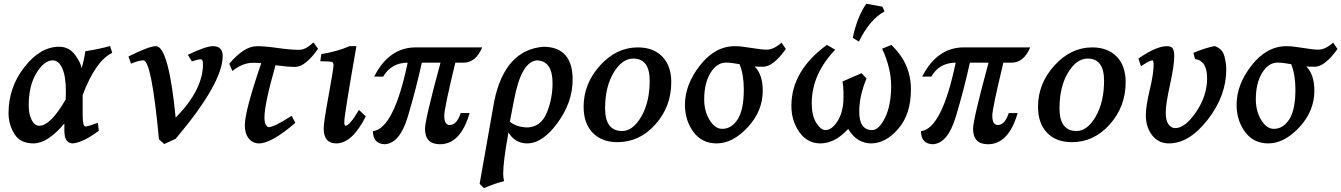

<svg xmlns="http://www.w3.org/2000/svg" viewBox="-20 -729 6979 999"><path d="M184.1 -74.7Q244.1 -75.7 321.8 -211.9L322.8 -253.4Q322.8 -330.6 304.4 -372.8Q286.1 -415 253.4 -415Q209.5 -414.1 169.4 -348.6Q129.4 -283.2 129.4 -181.2Q129.4 -133.8 145 -104.2Q160.6 -74.7 184.1 -74.7ZM358.9 17.1Q314.9 17.1 314.9 -49.3V-86.4Q228 17.1 153.8 17.1Q85 17.1 54.7 -32.5Q24.4 -82 24.4 -140.1Q24.4 -274.4 107.2 -380.1Q189.9 -485.8 287.6 -485.8Q340.8 -485.8 372.1 -441.4Q403.3 -397 404.3 -373Q418.5 -419.4 423.8 -462.4Q491.2 -472.7 552.7 -489.3L564 -454.1Q478 -413.6 410.2 -234.9V-128.4Q410.2 -70.8 424.8 -70.8Q443.8 -72.8 489.3 -89.8L494.1 -48.8Q414.1 11.7 358.9 17.1Z M834.5 20.5 807.1 -4.4Q768.6 -415 726.1 -415Q703.1 -415 661.6 -397.9L648.4 -435.1Q755.9 -488.8 791 -488.8Q857.4 -488.8 894 -116.7Q1036.1 -261.7 1036.1 -394.5Q1036.1 -420.4 1024.4 -420.4Q1009.3 -420.4 978.5 -409.7L957.5 -443.8Q1050.8 -488.8 1087.9 -488.8Q1138.7 -488.8 1138.7 -437.5Q1138.7 -296.9 894.5 -7.3Z M1327.6 17.1Q1294.9 17.1 1274.4 -8.3Q1253.9 -33.7 1253.9 -76.2Q1253.9 -151.9 1339.4 -400.4Q1319.8 -402.3 1295.4 -402.3Q1243.7 -402.3 1189 -359.9L1172.9 -397.5Q1250.5 -488.8 1317.4 -488.8Q1357.9 -488.8 1425.5 -479.2Q1493.2 -469.7 1535.6 -469.7Q1571.8 -469.7 1610.8 -508.8L1634.8 -475.1Q1568.4 -380.9 1516.1 -380.9Q1475.6 -380.9 1413.6 -389.6Q1356 -188 1356 -118.2Q1356 -89.4 1364 -78.4Q1372.1 -67.4 1377.9 -67.4Q1405.8 -67.4 1497.6 -126.5L1516.6 -89.8Q1392.6 17.1 1327.6 17.1Z M1729.5 17.1Q1664.1 17.1 1664.1 -61Q1664.1 -91.3 1689.7 -231.4Q1715.3 -371.6 1715.3 -388.7Q1715.3 -404.3 1707 -406.7Q1696.3 -410.2 1646.5 -410.2L1651.9 -447.3Q1735.8 -461.4 1798.8 -488.8H1834.5Q1771.5 -129.4 1771.5 -96.7Q1771.5 -74.7 1777.3 -74.7Q1798.8 -74.7 1847.7 -157.2L1883.3 -123.5Q1812.5 17.1 1729.5 17.1Z M2269 21.5Q2191.4 21.5 2191.4 -59.1Q2191.4 -106.4 2272 -402.8H2174.8Q2143.6 -260.7 2101.6 -121.3Q2059.6 18.1 1981 21.5Q1920.4 18.6 1920.4 -46.4Q2029.3 -59.6 2101.1 -402.8Q2016.1 -402.8 1974.1 -330.6H1926.8Q2004.4 -482.4 2143.1 -482.4H2488.8Q2455.6 -402.8 2391.1 -402.8H2349.1Q2291.5 -165.5 2291.5 -127.4Q2291.5 -78.6 2319.8 -78.6Q2356.9 -78.6 2377 -140.6H2423.3Q2376.5 21.5 2269 21.5Z M2728 -65.9Q2795.9 -70.8 2825.4 -143.3Q2855 -215.8 2855 -296.4Q2855 -412.1 2773.4 -415Q2691.9 -407.7 2654.8 -209.5L2632.8 -95.7Q2670.4 -65.9 2728 -65.9ZM2498 250 2475.6 227.5 2552.2 -206.1Q2608.4 -470.2 2808.6 -485.8Q2959.5 -483.9 2959.5 -314.9Q2959.5 -197.3 2881.3 -90.1Q2803.2 17.1 2723.1 17.1Q2660.2 17.1 2625.5 -39.6Q2598.1 111.3 2598.1 175.3Q2598.1 195.8 2603 213.4Q2549.8 227.1 2498 250Z M3217.3 -47.4Q3273.4 -47.4 3316.9 -122.8Q3360.4 -198.2 3360.4 -309.1Q3360.4 -424.3 3274.9 -424.3Q3216.8 -424.3 3172.6 -350.6Q3128.4 -276.9 3128.4 -165Q3128.4 -47.4 3217.3 -47.4ZM3192.4 10.7Q3110.8 10.7 3063.7 -38.3Q3016.6 -87.4 3016.6 -173.3Q3016.6 -293.9 3102.1 -388.2Q3187.5 -482.4 3298.3 -482.4Q3379.4 -482.4 3426 -434.6Q3472.7 -386.7 3472.7 -301.3Q3472.7 -174.3 3390.1 -81.8Q3307.6 10.7 3192.4 10.7Z M3737.8 -58.6Q3786.6 -58.6 3818.4 -108.4Q3850.1 -158.2 3850.1 -263.7Q3850.1 -340.8 3828.1 -395Q3784.7 -403.3 3757.3 -403.3Q3710 -403.3 3677 -349.9Q3644 -296.4 3644 -211.9Q3644 -150.4 3672.1 -104.5Q3700.2 -58.6 3737.8 -58.6ZM3709 17.1Q3631.8 17.1 3587.9 -42.7Q3543.9 -102.5 3543.9 -184.6Q3543.9 -288.6 3622.1 -388.7Q3700.2 -488.8 3804.2 -488.8Q3835.4 -488.8 3888.7 -479.7Q3941.9 -470.7 3969.7 -470.7Q4005.9 -470.7 4046.4 -507.3L4068.8 -474.1Q4003.4 -381.8 3950.2 -381.8Q3916 -381.8 3906.7 -383.3Q3948.7 -340.8 3948.7 -257.3Q3948.7 -150.9 3870.6 -66.9Q3792.5 17.1 3709 17.1Z M4512.2 17.1Q4438.5 17.1 4393.1 -58.1Q4324.7 17.1 4248.5 17.1Q4180.7 17.1 4139.2 -41.5Q4097.7 -100.1 4097.7 -178.2Q4097.7 -360.8 4282.7 -495.6L4325.7 -470.2Q4203.6 -342.8 4203.6 -191.9Q4203.6 -126.5 4227.3 -89.4Q4251 -52.2 4275.4 -52.2Q4307.6 -52.2 4337.6 -98.4Q4367.7 -144.5 4368.7 -219.2V-252.4Q4368.2 -277.3 4363.8 -305.2Q4413.1 -325.7 4462.9 -348.1L4488.8 -320.8Q4450.7 -230 4450.7 -147.9Q4450.7 -52.2 4518.1 -52.2Q4553.2 -52.2 4585 -116.5Q4616.7 -180.7 4616.7 -281.7Q4616.7 -374.5 4569.8 -475.6L4617.7 -495.1Q4719.7 -398.9 4719.7 -264.2Q4719.7 -135.3 4654.1 -59.1Q4588.4 17.1 4512.2 17.1ZM4449.2 -512.7 4417 -531.7Q4439.5 -641.1 4487.3 -709.5L4571.3 -694.3L4582 -669.4Q4504.9 -627.4 4449.2 -512.7Z M5120.6 21.5Q5043 21.5 5043 -59.1Q5043 -106.4 5123.5 -402.8H5026.4Q4995.1 -260.7 4953.1 -121.3Q4911.1 18.1 4832.5 21.5Q4772 18.6 4772 -46.4Q4880.9 -59.6 4952.6 -402.8Q4867.7 -402.8 4825.7 -330.6H4778.3Q4856 -482.4 4994.6 -482.4H5340.3Q5307.1 -402.8 5242.7 -402.8H5200.7Q5143.1 -165.5 5143.1 -127.4Q5143.1 -78.6 5171.4 -78.6Q5208.5 -78.6 5228.5 -140.6H5274.9Q5228 21.5 5120.6 21.5Z M5581.5 -47.4Q5637.7 -47.4 5681.2 -122.8Q5724.6 -198.2 5724.6 -309.1Q5724.6 -424.3 5639.2 -424.3Q5581.1 -424.3 5536.9 -350.6Q5492.7 -276.9 5492.7 -165Q5492.7 -47.4 5581.5 -47.4ZM5556.6 10.7Q5475.1 10.7 5428 -38.3Q5380.9 -87.4 5380.9 -173.3Q5380.9 -293.9 5466.3 -388.2Q5551.8 -482.4 5662.6 -482.4Q5743.7 -482.4 5790.3 -434.6Q5836.9 -386.7 5836.9 -301.3Q5836.9 -174.3 5754.4 -81.8Q5671.9 10.7 5556.6 10.7Z M6062 17.1Q6007.8 17.1 5974.9 -25.1Q5941.9 -67.4 5941.9 -129.9Q5941.9 -176.3 5962.2 -261Q5982.4 -345.7 5982.4 -391.6Q5982.4 -415 5976.1 -415Q5962.4 -415 5916.5 -384.3L5903.3 -424.3Q5996.1 -488.8 6051.3 -488.8Q6075.7 -488.8 6082.8 -475.3Q6089.8 -461.9 6089.8 -437.5Q6089.8 -389.2 6067.6 -287.6Q6045.4 -186 6045.4 -144.5Q6045.4 -101.6 6059.8 -82Q6074.2 -62.5 6095.2 -62.5Q6146.5 -62.5 6203.6 -146.5Q6260.7 -230.5 6260.7 -321.8Q6260.7 -413.1 6197.8 -421.9L6189.5 -454.1Q6253.4 -480.5 6299.3 -489.3Q6339.4 -476.6 6349.9 -439Q6360.4 -401.4 6360.4 -367.7Q6360.4 -230.5 6264.2 -106.7Q6168 17.1 6062 17.1Z M6607.9 -58.6Q6656.7 -58.6 6688.5 -108.4Q6720.2 -158.2 6720.2 -263.7Q6720.2 -340.8 6698.2 -395Q6654.8 -403.3 6627.4 -403.3Q6580.1 -403.3 6547.1 -349.9Q6514.2 -296.4 6514.2 -211.9Q6514.2 -150.4 6542.2 -104.5Q6570.3 -58.6 6607.9 -58.6ZM6579.1 17.1Q6502 17.1 6458 -42.7Q6414.1 -102.5 6414.1 -184.6Q6414.1 -288.6 6492.2 -388.7Q6570.3 -488.8 6674.3 -488.8Q6705.6 -488.8 6758.8 -479.7Q6812 -470.7 6839.8 -470.7Q6876 -470.7 6916.5 -507.3L6939 -474.1Q6873.5 -381.8 6820.3 -381.8Q6786.1 -381.8 6776.9 -383.3Q6818.8 -340.8 6818.8 -257.3Q6818.8 -150.9 6740.7 -66.9Q6662.6 17.1 6579.1 17.1Z"/></svg>

Font: Kelvinch
Style: Bold Italic
Weight: 700
Italic angle: -10°
Designer: Paul James Miller
Foundry: High-Logic / Made with FontCreator
Version: Version 3.30 September 23, 2016